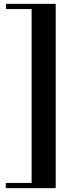

<svg xmlns="http://www.w3.org/2000/svg" viewBox="-20 -756 384 996"><path d="M11 -736V-709H144V193H10V220H268V216H269V-736Z"/></svg>

Font: Ortica Linear
Style: Bold
Weight: 700
Designer: Benedetta Bovani
Foundry: Collletttivo
Version: Version 2.000;Glyphs 3.1.2 (3151)